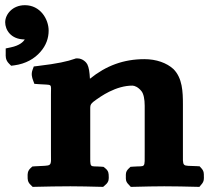

<svg xmlns="http://www.w3.org/2000/svg" viewBox="-62 -718 822 740"><path d="M-42 -632C-42 -604.1 -21.1 -566 33.3 -566C27.9 -556.7 13.4 -542.5 -20.2 -535.5L-40 -531.3V-511C-40 -503.3 -41.9 -487.5 -27.7 -473.3L-19 -464.6L-6.7 -466.2C36.9 -472 71.2 -491.8 94 -518.4C115.6 -542.8 125.5 -571 125.5 -600C125.5 -644.3 93.2 -698 34 -698C-14.1 -698 -42 -662.6 -42 -632ZM274.4 -470.4C271 -477.2 256.9 -493 236 -493H230.8L225.9 -491.3C198.1 -481.4 159.7 -472.7 84.4 -463.8L68.2 -461.8L63.3 -448.4C57.5 -432.6 61.6 -418.9 65.3 -408.9L70.4 -394.9L87.6 -393.6C141.9 -389.5 134.4 -398.4 134.4 -354.7V-136.6C134.4 -69.4 142.6 -82.1 71.8 -77L62.8 -76.3L56.3 -70.5C43.1 -58.6 44.4 -45.9 44.5 -37.2C44.6 -28.8 43.6 -16.8 56.3 -5.3L63.9 2.3L74.6 2C119.6 1 162.4 0 209.5 0C252.1 0 277.1 1 323.8 2L335.6 2.2L344 -5.3C359.1 -17.4 357.3 -30.5 357 -39.4C356.7 -47.3 357.5 -58.5 344 -69.3L337 -74.9L327.1 -75.7C281.7 -79.3 285.8 -65 285.8 -134.2V-303.1C285.8 -314.3 289.6 -318.2 296.9 -325C314.6 -338.6 336.1 -353.2 359.1 -364.6C387.7 -378.8 418.3 -388 448.2 -388C456.7 -388 470.8 -382.3 483.4 -366.5C491.5 -356.2 495.7 -335.7 495.7 -310.2V-134.3C495.7 -65.8 499.9 -79.5 452.2 -75.8L440.9 -75L433.6 -68C421.4 -56.3 423.1 -45.8 423.1 -37.5C423.1 -29.2 421.4 -18.7 433.6 -7L442.1 2.3L455.5 2C502.2 1 527.2 0 570.9 0C614.6 0 651.4 1 694.4 2L706.5 2.3L714.2 -7C725.6 -19.4 723.9 -30.8 723.7 -39.7C723.6 -47.8 724.8 -58 714.2 -69.5L707.3 -77L696.6 -77.6C637.5 -81 643 -69.4 643 -137.5V-315.1C643 -364.8 641.1 -416.8 606.6 -451.7C580.5 -475.7 540.3 -490 494.6 -490C414.6 -490 347 -465 284.6 -414.5C283.2 -440.4 280.8 -457.6 274.4 -470.4Z"/></svg>

Font: Linux Libertine Mono O 
Style: Mono Bold
Weight: 400
Designer: Philipp H. Poll
Foundry: Philipp H. Poll
Version: Version 5.1.7